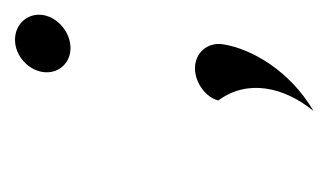

<svg xmlns="http://www.w3.org/2000/svg" viewBox="-111 -247 438 256"><g transform="rotate(-90 108.0 -119.0)"><path d="M102 -47C131 -8 120 41 88 80C141 49 171 -2 177 -41C180 -61 166 -78 145 -78C125 -78 106 -63 102 -47ZM140 -281C137 -261 151 -244 172 -244C193 -244 213 -261 216 -281C219 -301 204 -318 183 -318C162 -318 143 -301 140 -281Z"/></g></svg>

Font: Charger Sport
Style: HLExtObl
Weight: 100
Designer: Jasper
Foundry: Cannot Into Space Fonts
Version: Version 1.1